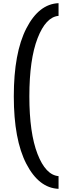

<svg xmlns="http://www.w3.org/2000/svg" viewBox="-20 -855 449 1210"><path d="M349 335Q225 330 146 177.5Q67 25 67 -248Q67 -522 146 -676Q225 -830 349 -835V-755Q269 -748 217 -614.5Q165 -481 165 -248Q165 -17 216.5 115.5Q268 248 349 255Z"/></svg>

Font: Orkney Medium
Style: Regular
Weight: 500
Designer: Samuel Oakes and Alfredo Marco Pradil
Foundry: Alfredo Marco Pradil
Version: 1.0; ttfautohint (v1.5)